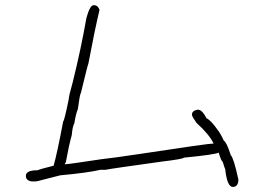

<svg xmlns="http://www.w3.org/2000/svg" viewBox="-20 -614 1040 743"><path d="M345.7 -593.8Q357.9 -593.8 365.2 -576.2Q345.7 -494.1 322.3 -369.1Q318.4 -359.4 293 -253.9Q289.1 -251 281.2 -191.4Q273.9 -175.3 267.6 -136.7Q260.7 -125.5 257.8 -91.8Q246.1 -49.3 234.4 15.6Q232.4 15.6 230.5 21.5H232.4Q245.1 21.5 373 2Q413.1 -2 529.3 -19.5Q786.1 -58.6 806.6 -58.6Q789.6 -94.2 740.2 -138.7Q722.7 -163.6 722.7 -169.9Q722.7 -185.5 744.1 -189.5H746.1Q762.2 -189.5 779.3 -156.2Q795.9 -148.9 822.3 -111.3Q835 -94.7 845.7 -70.3Q856.9 -64 873 -13.7Q884.8 -1.5 902.3 80.1V87.9Q898.9 109.4 880.9 109.4Q858.9 109.4 851.6 41Q849.1 36.6 841.8 11.7Q836.9 11.7 826.2 -23.4Q812 -15.6 691.4 -3.9Q691.4 1 603.5 11.7Q405.8 39.1 388.7 43H369.1Q319.3 54.7 212.9 64.5L144.5 82Q124 87.9 119.1 87.9H101.6Q80.1 84.5 80.1 66.4Q80.1 44.9 125 44.9Q139.2 39.1 187.5 27.3Q201.2 -21 224.6 -144.5Q228.5 -144.5 246.1 -230.5Q246.1 -242.2 261.7 -296.9Q293 -422.9 314.5 -544.9Q328.1 -593.8 341.8 -593.8Z"/></svg>

Font: CEF Fonts CJK Mono
Style: Regular
Weight: 400
Designer: PartyBoss (派对大魔王)
Version: Release 2.25